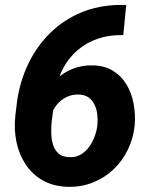

<svg xmlns="http://www.w3.org/2000/svg" viewBox="-20 -740 599 771"><path d="M460.9 -720.2H486.8L475.1 -599.1H468.8Q416.5 -599.6 371.8 -584.2Q327.1 -568.8 292.2 -539.1Q257.3 -509.3 234.6 -467.8Q211.9 -426.3 204.6 -374.5L187.5 -252.9Q185.5 -231.4 185.8 -207Q186 -182.6 192.6 -160.2Q199.2 -137.7 215.1 -123.5Q231 -109.4 259.3 -108.9Q285.2 -107.9 304.7 -119.6Q324.2 -131.3 338.1 -150.6Q352.1 -169.9 360.4 -192.9Q368.7 -215.8 371.1 -237.8Q373 -257.8 370.8 -279.1Q368.7 -300.3 360.1 -318.6Q351.6 -336.9 335.9 -348.4Q320.3 -359.9 296.4 -360.4Q266.6 -361.3 242.4 -347.9Q218.3 -334.5 202.1 -311.5Q186 -288.6 180.2 -260.3L143.6 -293.9Q147.5 -334.5 165.3 -368.2Q183.1 -401.9 211.4 -426.8Q239.7 -451.7 275.6 -465.1Q311.5 -478.5 352.1 -477.5Q400.4 -476.6 434.3 -455.3Q468.3 -434.1 488.5 -399.7Q508.8 -365.2 516.6 -323Q524.4 -280.8 521 -238.3Q516.1 -186 494.1 -140.4Q472.2 -94.7 436.5 -60.5Q400.9 -26.4 354.2 -7.6Q307.6 11.2 254.4 10.3Q195.3 8.8 152.6 -15.1Q109.9 -39.1 83.3 -79.3Q56.6 -119.6 46.1 -169.9Q35.6 -220.2 41.5 -274.4L48.3 -331.5Q59.6 -412.6 93.3 -483.2Q127 -553.7 180.7 -606.7Q234.4 -659.7 305.2 -689.5Q376 -719.2 460.9 -720.2Z"/></svg>

Font: Roboto ExtraBold
Style: Italic
Weight: 800
Designer: Christian Robertson
Foundry: Google
Version: Version 3.009; 2024